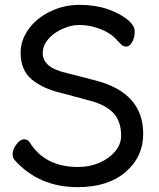

<svg xmlns="http://www.w3.org/2000/svg" viewBox="-20 -743 657 791"><path d="M232 -360Q156 -378 110.5 -416Q65 -454 65 -526Q65 -577 97.5 -622.5Q130 -668 186.5 -695.5Q243 -723 307.5 -723Q372 -723 421.5 -706Q471 -689 503 -664Q535 -639 535 -613Q535 -587 524 -569Q513 -551 500.5 -551Q488 -551 478 -561Q472 -568 465 -574Q433 -614 367 -632Q339 -640 305 -640Q271 -640 234 -622.5Q197 -605 176.5 -579Q156 -553 156 -524Q156 -495 180 -474Q204 -453 263 -440L372 -412Q570 -361 570 -192Q570 -97 497.5 -34.5Q425 28 300 28Q140 28 40 -84Q32 -93 32 -110Q32 -127 47.5 -148Q63 -169 79 -169Q95 -169 102 -157Q165 -55 302 -55Q349 -55 389.5 -72.5Q430 -90 454.5 -119.5Q479 -149 479 -184Q479 -244 446.5 -278Q414 -312 348 -329Z"/></svg>

Font: LXGW ZhenKai
Style: Regular
Weight: 400
Designer: LXGW / Fontworks Inc.
Foundry: LXGW / Fontworks Inc.
Version: Version 0.800;June 8, 2025